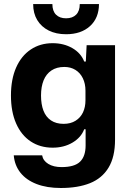

<svg xmlns="http://www.w3.org/2000/svg" viewBox="-20 -762 657 959"><path d="M48.7 13.7H190.4Q195.1 40.7 221.1 56.6Q247 72.6 287.4 72.6Q352.3 72.6 379.9 45.6Q407.6 18.7 407.6 -35.7V-116.3H400.6Q384.9 -75 342 -49.7Q299.1 -24.4 243 -24.4Q180.3 -24.4 133.3 -55.6Q86.3 -86.7 60.5 -145.4Q34.7 -204.1 34.7 -285Q34.7 -366.1 60.7 -424.9Q86.7 -483.6 133.9 -514.9Q181 -546.3 243 -546.3Q298.4 -546.3 341.3 -521.7Q384.1 -497.1 400.6 -454.7H408.6L412.7 -536.3H554.6V-64.3Q554.6 22 522.1 75.4Q489.7 128.7 429.5 152.9Q369.3 177 283.9 177Q214 177 162.5 157.1Q111 137.1 81.9 100.4Q52.9 63.6 48.7 13.7ZM406.9 -261.3V-309.3Q406.9 -344 393.8 -371.1Q380.7 -398.1 356.7 -412.9Q332.7 -427.6 301.3 -427.6Q263 -427.6 236.8 -410Q210.6 -392.4 197.7 -360.5Q184.9 -328.6 184.9 -285Q184.9 -241 197 -209.4Q209.1 -177.9 234.6 -160.6Q260.1 -143.4 297.7 -143.4Q332.7 -143.4 357.4 -158.9Q382.1 -174.3 394.5 -200.6Q406.9 -227 406.9 -261.3ZM145.6 -741.7H241.6Q241.6 -707 259.7 -688.8Q277.9 -670.6 310 -670.6Q342.1 -670.6 360.3 -688.8Q378.4 -707 378.4 -741.7H474.4Q474.1 -672 429.5 -631.5Q384.9 -591 310 -591Q260.4 -591 223.4 -609.5Q186.3 -628 165.9 -661.9Q145.6 -695.7 145.6 -741.7Z"/></svg>

Font: Mona Sans VF XLt
Style: Regular
Weight: 200
Designer: Deni Anggara
Foundry: GitHub
Version: Version 2.000;Glyphs 3.2.3 (3260)